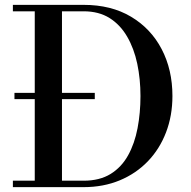

<svg xmlns="http://www.w3.org/2000/svg" viewBox="-20 -770 787 790"><path d="M39.5 -362V-388H370V-362ZM324 -750Q437.5 -750 519.2 -701.2Q601 -652.5 645.2 -567.8Q689.5 -483 689.5 -375Q689.5 -294 663.2 -225.5Q637 -157 588.5 -106.5Q540 -56 472.8 -28Q405.5 0 324 0H33V-26.5H123V-723.5H33V-750ZM235 -26.5H324Q390 -26.5 435 -54.2Q480 -82 507 -130.8Q534 -179.5 546 -242.5Q558 -305.5 558 -375Q558 -444.5 544.8 -507.5Q531.5 -570.5 503.2 -619.2Q475 -668 430.8 -695.8Q386.5 -723.5 324 -723.5H235Z"/></svg>

Font: Bodoni Moda SC 9pt Medium
Style: Regular
Weight: 500
Designer: Owen Earl
Foundry: indestructible type
Version: Version 2.005